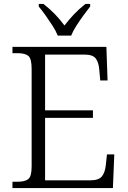

<svg xmlns="http://www.w3.org/2000/svg" viewBox="-20 -951 646 971"><path d="M43 0V-32H70Q105 -32 122.5 -45Q140 -58 140 -109V-603Q140 -655 123 -668.5Q106 -682 70 -682H43V-714H518L524 -544H487L482 -599Q479 -636 464 -655.5Q449 -675 407 -675H208V-393H450V-355H208V-39H436Q479 -39 495 -58.5Q511 -78 515 -115L521 -170H558L551 0ZM272 -771Q263 -794 246 -820.5Q229 -847 210.5 -873Q192 -899 176 -918V-931H200Q233 -905 258.5 -878.5Q284 -852 306 -822Q329 -852 354 -878.5Q379 -905 412 -931H436V-918Q421 -899 402 -873Q383 -847 366 -820.5Q349 -794 340 -771Z"/></svg>

Font: Noto Serif Myanmar Light
Style: Regular
Weight: 300
Designer: Ben Mitchell and the Monotype Design Team
Foundry: Monotype Imaging Inc.
Version: Version 2.106; ttfautohint (v1.8.4.7-5d5b)